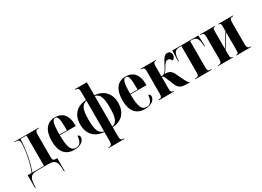

<svg xmlns="http://www.w3.org/2000/svg" viewBox="-22 -1674 3858 2828"><g transform="rotate(-30 1907.0 -260.0)"><path d="M6 210H16L20 148C28 34 61 0 165 0H352C457 0 491 35 496 150L499 210H509V-10H484C439 -10 432 -27 432 -80V-452C432 -509 444 -526 481 -526H499V-536H81V-527H111C148 -527 165 -513 165 -453C165 -393 154 -309 137 -227C121 -148 98 -69 73 -10H6ZM85 -10C142 -158 172 -332 183 -526H283V-10Z M789 10C916 10 966 -53 966 -106C966 -128 952 -143 933 -149C924 -36 884 -4 826 -4C746 -4 711 -75 711 -284H982V-306C982 -464 906 -549 779 -549C643 -549 564 -453 564 -265C564 -91 638 10 789 10ZM711 -294C712 -486 732 -539 778 -539C825 -539 837 -486 837 -294Z M1239 240H1509V230H1499C1461 230 1445 217 1445 160V4C1603 -5 1695 -105 1695 -269C1695 -429 1598 -529 1445 -539V-760H1239V-750H1250C1283 -750 1303 -736 1303 -682V-540C1143 -531 1049 -432 1049 -269C1049 -105 1149 -5 1303 4V160C1303 217 1286 230 1250 230H1239ZM1304 -6C1220 -25 1191 -95 1191 -269C1191 -442 1220 -511 1304 -527ZM1445 -7V-527C1525 -509 1553 -441 1553 -269C1553 -95 1525 -25 1445 -7Z M1991 10C2118 10 2168 -53 2168 -106C2168 -128 2154 -143 2135 -149C2126 -36 2086 -4 2028 -4C1948 -4 1913 -75 1913 -284H2184V-306C2184 -464 2108 -549 1981 -549C1845 -549 1766 -453 1766 -265C1766 -91 1840 10 1991 10ZM1913 -294C1914 -486 1934 -539 1980 -539C2027 -539 2039 -486 2039 -294Z M2231 0H2488V-10H2486C2450 -10 2440 -25 2440 -76V-276C2465 -276 2471 -263 2501 -189L2540 -95C2575 -12 2625 0 2724 0H2759V-10H2755C2740 -10 2730 -22 2683 -119L2638 -213C2609 -271 2577 -293 2498 -294C2525 -316 2538 -338 2557 -373C2587 -426 2609 -453 2643 -453C2668 -453 2690 -436 2694 -407C2719 -410 2747 -431 2747 -478C2747 -513 2730 -542 2686 -542C2643 -542 2620 -516 2578 -437C2549 -380 2528 -339 2505 -314C2489 -297 2469 -286 2440 -286V-460C2440 -511 2450 -526 2486 -526H2489V-536H2230V-526H2232C2279 -526 2291 -511 2291 -460V-76C2291 -25 2279 -10 2233 -10H2231Z M2852 0H3132V-10H3118C3077 -10 3066 -25 3066 -78V-526H3093C3169 -526 3196 -496 3205 -394L3209 -352H3219L3212 -536H2770L2764 -352H2774L2777 -394C2787 -496 2813 -526 2890 -526H2918V-78C2918 -25 2906 -10 2862 -10H2852Z M3241 0H3492V-10H3485C3462 -10 3453 -21 3453 -65V-150L3590 -371V-69C3590 -25 3583 -10 3560 -10H3550V0H3802V-10H3792C3757 -10 3738 -25 3738 -83V-456C3738 -514 3757 -526 3792 -526H3802V-536H3550V-526H3559C3582 -526 3590 -512 3590 -476V-391L3453 -170V-474C3453 -516 3463 -526 3487 -526H3494V-536H3241V-526H3251C3286 -526 3305 -515 3305 -457V-79C3305 -21 3286 -10 3251 -10H3241Z"/></g></svg>

Font: Noto Serif Display Condensed Extra
Style: Regular
Weight: 800
Width: 3
Designer: Monotype Design Team
Foundry: Monotype Imaging Inc.
Version: Version 1.900